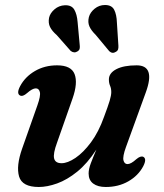

<svg xmlns="http://www.w3.org/2000/svg" viewBox="-20 -735 656 767"><path d="M552.5 -108.5Q567.5 -100.5 552 -70.5Q532 -33 492.5 -10.5Q453 12 402.5 12Q370.5 12 352.2 -1.8Q334 -15.5 334 -42Q334 -59.5 342.8 -82.8Q351.5 -106 365 -137.5Q329 -82 288.5 -49.2Q248 -16.5 208.2 -2.2Q168.5 12 135 12Q68.5 12 56.2 -30Q44 -72 68.5 -141.5L129.5 -314.5Q143 -352.5 139.2 -367.2Q135.5 -382 123 -382Q109.5 -382 88 -363Q71 -348 60 -353.5Q45 -361.5 60.5 -391Q80.5 -428.5 119.5 -451.2Q158.5 -474 208 -474Q264.5 -474 278 -438.8Q291.5 -403.5 270 -342L208 -165.5Q191.5 -121 196.2 -102Q201 -83 226 -83Q250 -83 281.5 -104.2Q313 -125.5 343.5 -166.5Q374 -207.5 395.5 -268Q411.5 -310.5 418 -332.2Q424.5 -354 424.5 -367Q424.5 -381.5 419.8 -392.2Q415 -403 415 -417.5Q415 -443 444.5 -458.5Q474 -474 526 -474Q602 -474 562.5 -366L483 -147Q469.5 -109.5 473.2 -94.5Q477 -79.5 489.5 -79.5Q503 -79.5 524.5 -99Q541.5 -113.5 552.5 -108.5ZM447 -645 453 -552.5Q453.5 -544.5 451.8 -538.2Q450 -532 443 -528Q429 -519 416.5 -530.5L362 -596Q344.5 -613 337.2 -629.5Q330 -646 335 -666.5Q340 -685.5 358 -700.2Q376 -715 399.5 -715Q426.5 -715 436.2 -695.8Q446 -676.5 447 -645ZM290 -647 298.5 -554.5Q299.5 -547 298.2 -540.8Q297 -534.5 290 -530Q276.5 -521 262.5 -531.5L206.5 -595Q188 -611 180 -627Q172 -643 176 -664Q180 -682.5 197.8 -697.8Q215.5 -713 239 -714Q266 -715 276.8 -696.5Q287.5 -678 290 -647Z"/></svg>

Font: Fraunces 9pt SemiBold
Style: Italic
Weight: 600
Italic angle: -16°
Version: Version 1.000;[b76b70a41]